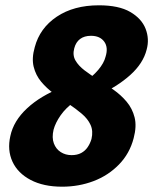

<svg xmlns="http://www.w3.org/2000/svg" viewBox="-20 -691 578 724"><path d="M214 13Q144 13 95.5 -12.5Q47 -38 27 -81.5Q7 -125 19 -178Q31 -235 82 -282.5Q133 -330 213 -361L261 -308Q228 -284 208.5 -256Q189 -228 182 -202Q175 -172 183 -150.5Q191 -129 209 -117.5Q227 -106 250 -106Q271 -106 286 -114Q301 -122 310.5 -136Q320 -150 325 -167Q332 -197 321.5 -220Q311 -243 288.5 -262Q266 -281 238.5 -299.5Q211 -318 183.5 -338Q156 -358 135.5 -382.5Q115 -407 107 -439Q99 -471 111 -513Q130 -585 194 -628Q258 -671 353 -671Q428 -671 471 -646Q514 -621 529 -582.5Q544 -544 533 -504Q520 -452 471 -408Q422 -364 349 -331L294 -378Q329 -402 350.5 -427.5Q372 -453 378 -477Q389 -512 373 -534Q357 -556 323 -556Q298 -556 282 -544Q266 -532 260 -509Q253 -483 264.5 -463Q276 -443 299 -425.5Q322 -408 350.5 -390.5Q379 -373 407.5 -353Q436 -333 457.5 -307.5Q479 -282 487.5 -248.5Q496 -215 484 -170Q469 -112 428.5 -70.5Q388 -29 332.5 -8Q277 13 214 13Z"/></svg>

Font: Ysabeau Office Black
Style: Italic
Weight: 900
Italic angle: -12°
Designer: Christian Thalmann (Catharsis Fonts)
Version: Version 2.001;gftools[0.9.30]; featfreeze: tnum,lnum,ss02